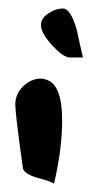

<svg xmlns="http://www.w3.org/2000/svg" viewBox="-20 -536 228 460"><path d="M178.7 -398.4Q170.9 -398.4 148.4 -398.4Q147.5 -398.4 145.5 -398.4Q129.9 -400.4 105.5 -426.8Q78.1 -457 78.1 -475.6Q78.1 -493.2 97.7 -504.9Q113.3 -515.6 130.9 -515.6Q149.4 -515.6 164.1 -463.9Q170.9 -431.6 178.7 -398.4ZM128.9 -247.1Q128.9 -179.7 109.4 -95.7Q104.5 -100.6 72.3 -109.4Q42 -117.2 35.2 -130.9Q16.6 -263.7 16.6 -285.2Q16.6 -310.5 35.2 -329.1Q54.7 -347.7 78.1 -347.7Q84 -347.7 88.9 -345.7Q128.9 -335.9 128.9 -247.1Z"/></svg>

Font: Lazy Dog
Style: Regular
Weight: 400
Version: July 2001 - Freeware